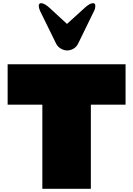

<svg xmlns="http://www.w3.org/2000/svg" viewBox="-20 -1182 833 1202"><path d="M27.8 -779.8H766.1V-526.9H548.8V0H245.1V-526.9H27.8ZM230.5 -1114.3Q222.7 -1132.8 222.7 -1145Q222.7 -1162.1 237.3 -1162.1Q257.8 -1162.1 289.6 -1133.3L399.4 -1032.2L510.7 -1133.3Q542 -1162.1 562.5 -1162.1Q576.7 -1162.1 576.7 -1145Q576.7 -1139.2 575.4 -1131.6Q574.2 -1124 569.3 -1114.3L469.7 -910.2Q459 -887.7 439.7 -877Q420.4 -866.2 400.4 -866.2Q380.9 -866.2 360.8 -877.7Q340.8 -889.2 330.6 -910.2Z"/></svg>

Font: Rammetto One
Style: Regular
Weight: 400
Designer: Vernon Adams
Foundry: Vernon Adams
Version: Version 1.100; ttfautohint (v1.8.4.7-5d5b)